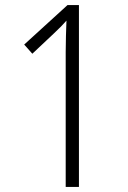

<svg xmlns="http://www.w3.org/2000/svg" viewBox="-20 -734 501 754"><path d="M290 0H238V-529Q238 -564 239 -593.5Q240 -623 241 -653Q223 -632 193 -604L107 -523L75 -559L245 -714H290Z"/></svg>

Font: Noto Sans Sinhala Condensed Light
Style: Regular
Weight: 300
Width: 3
Designer: Jelle Bosma - Monotype Design Team
Foundry: Monotype Imaging Inc.
Version: Version 2.006; ttfautohint (v1.8.4.7-5d5b)